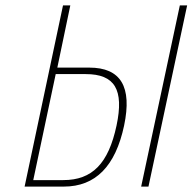

<svg xmlns="http://www.w3.org/2000/svg" viewBox="-20 -690 712 710"><path d="M71 0H216C333 0 407 -75 439 -226C469 -369 427 -440 310 -440H192L240 -670H213ZM103 -24 186 -416H297C405 -416 439 -358 411 -226C381 -85 321 -24 214 -24ZM502 0H529L672 -670H645Z"/></svg>

Font: LT Wave Mono Thin
Style: Italic
Weight: 100
Designer: Daniel Lyons
Version: Version 2.5 (Glyphs App)